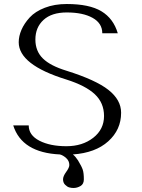

<svg xmlns="http://www.w3.org/2000/svg" viewBox="-20 -770 706 956"><path d="M293.9 123Q293.9 107.4 309.6 85.9Q325.2 64.5 325.2 51.8Q325.2 31.2 309.6 17.1Q293.9 2.9 278.3 -1Q88.9 -9.8 45.9 -145.5H123Q123 -96.7 176.3 -69.3Q229.5 -42 310.5 -42Q390.6 -42 444.3 -84Q498 -126 498 -192.4Q498 -257.8 452.1 -300.8Q406.2 -343.8 310.5 -374Q73.2 -447.3 73.2 -559.6Q73.2 -589.8 86.9 -621.6Q100.6 -653.3 127.9 -683.1Q155.3 -712.9 203.1 -731.4Q251 -750 312.5 -750Q424.8 -750 484.9 -713.9Q544.9 -677.7 566.4 -604.5H489.3Q489.3 -654.3 440.9 -681.2Q392.6 -708 312.5 -708Q237.3 -708 196.8 -670.9Q156.2 -633.8 156.2 -573.2Q156.2 -515.6 193.4 -479Q230.5 -442.4 310.5 -418Q457 -372.1 520 -322.3Q583 -272.5 583 -209V-208Q583 -124 519 -66.4Q455.1 -8.8 342.8 -1Q355.5 8.8 368.2 28.3Q386.7 58.6 392.1 75.2Q397.5 91.8 397.5 123Q397.5 146.5 380.9 156.2Q364.3 166 345.7 166Q335 166 324.7 163.1Q314.5 160.2 304.2 149.9Q293.9 139.6 293.9 123Z"/></svg>

Font: okolaks
Style: Regular
Weight: 500
Version: Version 000.6.0